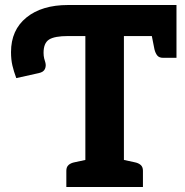

<svg xmlns="http://www.w3.org/2000/svg" viewBox="-20 -747 739 767"><path d="M321 0V-603H252Q198 -603 176 -589Q154 -575 154 -536Q154 -524 156.5 -513.5Q159 -503 161 -498Q165 -484 159.5 -471.5Q154 -459 135 -455L45 -435Q35 -462 29.5 -485.5Q24 -509 24 -539Q24 -627 85.5 -677Q147 -727 252 -727H685V-603H475V0ZM245 0V-65Q245 -80 254 -88Q263 -96 279 -99L330 -110L343 0ZM453 0 466 -110 517 -99Q533 -96 542 -88Q551 -80 551 -65V0ZM582 -626 685 -603V-516H632Q616 -516 608.5 -525Q601 -534 597 -550Z"/></svg>

Font: Aleo ExtraBold
Style: Regular
Weight: 800
Designer: Alessio Laiso
Foundry: Alessio Laiso
Version: Version 2.001;gftools[0.9.29]